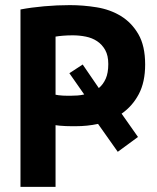

<svg xmlns="http://www.w3.org/2000/svg" viewBox="-20 -730 612 750"><path d="M60 -693Q102 -701 152.5 -705.5Q203 -710 253 -710Q305 -710 357.5 -701.5Q410 -693 452 -667.5Q494 -642 520.5 -596.5Q547 -551 547 -478Q547 -409 522 -362Q497 -315 455 -286L519 -195L440 -137L363 -246Q321 -237 276 -237Q271 -237 260 -237Q249 -237 237 -237.5Q225 -238 213.5 -239Q202 -240 197 -241V0H60ZM303 -478 366 -386Q383 -400 393 -422.5Q403 -445 403 -480Q403 -513 391 -534.5Q379 -556 359.5 -569Q340 -582 315 -587Q290 -592 264 -592Q244 -592 226 -590.5Q208 -589 197 -587V-360Q201 -359 209 -358Q217 -357 226 -356.5Q235 -356 243.5 -356Q252 -356 256 -356Q270 -356 283 -357Q296 -358 309 -361L251 -444Z"/></svg>

Font: PTSans
Style: Bold
Weight: 700
Designer: A.Korolkova, O.Umpeleva, V.Yefimov
Foundry: ParaType Ltd
Version: Version 2.003W OFL